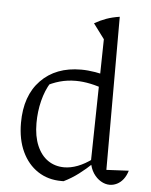

<svg xmlns="http://www.w3.org/2000/svg" viewBox="-54 -804 674 857"><g transform="rotate(5 283.0 -375.5)"><path d="M253 8Q193 8 147.5 -22Q102 -52 76.5 -106.5Q51 -161 51 -235Q51 -357 118 -426Q185 -495 298 -495Q328 -495 361 -489.5Q394 -484 429 -474L417 -414Q342 -443 279 -443Q241 -443 207 -433.5Q173 -424 139 -405L167 -425Q144 -388 132 -340Q120 -292 120 -240Q120 -181 138 -139Q156 -97 187.5 -75.5Q219 -54 260 -54Q289 -54 320.5 -66Q352 -78 386 -103V-81Q360 -56 329 -32.5Q298 -9 263 8Q260 8 258 8Q256 8 253 8ZM469 6Q449 6 429.5 -5.5Q410 -17 396 -38Q382 -59 377 -90L387 -639L337 -706Q363 -721 389.5 -730.5Q416 -740 449 -745V-59L549 -64Q542 -41 530 -25.5Q518 -10 502 -2Q486 6 469 6ZM411 -758 410 -759H411Z"/></g></svg>

Font: Piazzolla Thin Light
Style: Regular
Weight: 300
Version: Version 2.005